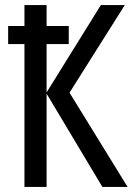

<svg xmlns="http://www.w3.org/2000/svg" viewBox="-20 -734 521 754"><path d="M481 0H382L163 -366V0H76V-561H12V-632H76V-714H163V-632H250V-561H163V-371L376 -714H470L253 -370Z"/></svg>

Font: Avrile Sans Condensed
Style: Regular
Weight: 400
Width: 3
Designer: Monotype Design Team
Foundry: Monotype Imaging Inc.
Version: Version 2.001;September 10, 2019;FontCreator 11.5.0.2425 64-